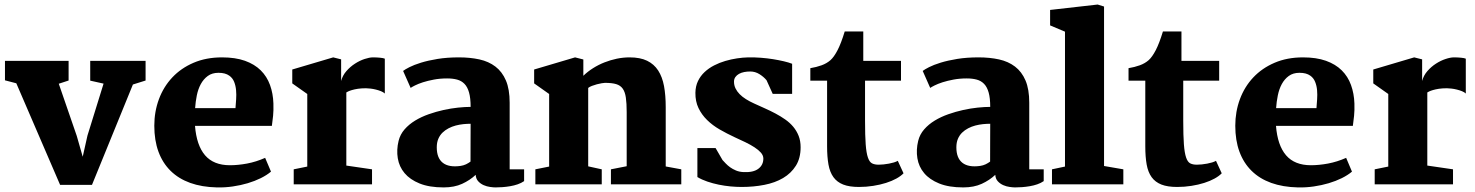

<svg xmlns="http://www.w3.org/2000/svg" viewBox="-20 -816 6530 850"><path d="M52.2 -447.3 2 -460.4V-546.4H283.7V-459.5L240.2 -445.3L319.8 -214.4L346.2 -122.1L367.2 -215.8L438.5 -445.8L379.4 -459V-546.4H624.5V-459.5L568.4 -441.9L387.2 2.4H246.1Z M663.1 -259.3Q663.1 -321.8 683.6 -377Q704.1 -432.1 742.7 -473.1Q781.2 -514.2 836.9 -538.1Q892.6 -562 962.9 -562Q1022 -562 1064.5 -546.9Q1106.9 -531.7 1134.3 -504.6Q1161.6 -477.5 1175.3 -439.9Q1189 -402.3 1190.4 -357.9Q1191.4 -327.1 1189 -303.2Q1186.5 -279.3 1183.6 -258.8H843.3Q850.1 -172.4 887.9 -128.4Q925.8 -84.5 998 -84.5Q1033.7 -84.5 1074 -92Q1114.3 -99.6 1153.8 -117.2L1179.7 -56.2Q1161.1 -40.5 1134.5 -27.3Q1107.9 -14.2 1076.7 -4.9Q1045.4 4.4 1010.5 9.5Q975.6 14.6 939.9 13.7Q873.5 12.2 822 -6.3Q770.5 -24.9 735.1 -59.8Q699.7 -94.7 681.4 -144.8Q663.1 -194.8 663.1 -259.3ZM1022.5 -337.4Q1023.9 -355.5 1025.4 -376.2Q1026.9 -397 1025.1 -416.7Q1023.4 -436.5 1016.6 -453.6Q1009.8 -470.7 995.1 -481Q986.3 -487.3 974.6 -490.5Q962.9 -493.7 947.3 -493.7Q918.9 -493.7 899.9 -479.7Q880.9 -465.8 868.9 -443.6Q856.9 -421.4 851.3 -393.6Q845.7 -365.7 843.8 -337.4Z M1280.3 -66.4 1340.3 -78.6V-399.9L1273.9 -446.8V-508.3L1455.1 -562L1490.2 -553.2V-457.5Q1496.6 -481.9 1513.7 -501.5Q1530.8 -521 1551.8 -534.4Q1572.8 -547.9 1594.2 -554.9Q1615.7 -562 1630.9 -562Q1647.9 -562 1662.6 -560.5Q1677.2 -559.1 1683.6 -556.2V-401.9Q1677.7 -407.7 1667 -412.1Q1656.2 -416.5 1644.3 -419.4Q1632.3 -422.4 1620.4 -423.8Q1608.4 -425.3 1600.1 -425.3Q1579.6 -425.3 1564 -422.9Q1548.3 -420.4 1537.8 -417.2Q1527.3 -414.1 1521.2 -411.1Q1515.1 -408.2 1513.2 -406.7V-83L1627 -66.4V0H1280.3Z M1744.6 -192.4Q1751.5 -220.7 1771 -243.2Q1790.5 -265.6 1817.9 -282.2Q1845.2 -298.8 1877.9 -310.3Q1910.6 -321.8 1943.8 -329.1Q1977.1 -336.4 2008.1 -339.6Q2039.1 -342.8 2063.5 -342.8Q2063.5 -381.8 2056.6 -406.2Q2049.8 -430.7 2036.4 -444.6Q2022.9 -458.5 2003.7 -463.6Q1984.4 -468.8 1959.5 -468.8Q1927.7 -468.8 1900.6 -463.6Q1873.5 -458.5 1852.3 -451.7Q1831.1 -444.8 1817.1 -437.7Q1803.2 -430.7 1797.9 -426.8L1764.6 -502Q1772.5 -508.3 1792.5 -518.6Q1812.5 -528.8 1844 -538.6Q1875.5 -548.3 1917.7 -555.2Q1960 -562 2011.7 -562Q2061 -562 2102.3 -553Q2143.6 -543.9 2173.3 -521.2Q2203.1 -498.5 2219.7 -459.7Q2236.3 -420.9 2236.3 -361.3V-66.4H2300.3V-14.2Q2287.6 -5.4 2271.7 0Q2255.9 5.4 2238.8 8.3Q2221.7 11.2 2204.8 12.5Q2188 13.7 2173.8 13.7Q2164.6 13.7 2149.9 11.7Q2135.3 9.8 2121.3 3.7Q2107.4 -2.4 2097.2 -13.4Q2086.9 -24.4 2085.9 -42Q2060.5 -18.1 2025.9 -2.2Q1991.2 13.7 1944.3 13.7Q1880.4 13.7 1837.6 -3.7Q1794.9 -21 1771 -49.6Q1747.1 -78.1 1741 -115.5Q1734.9 -152.8 1744.6 -192.4ZM1913.6 -163.6Q1913.6 -116.2 1940.4 -95.2Q1967.3 -74.2 2019 -81.5Q2032.2 -83.5 2043 -88.6Q2053.7 -93.8 2063 -100.6Q2063 -142.6 2063.2 -184.3Q2063.5 -226.1 2063.5 -268.1Q2048.3 -268.1 2031.2 -266.4Q2014.2 -264.6 1997.6 -260.3Q1981 -255.9 1965.8 -248Q1950.7 -240.2 1939 -228.8Q1927.2 -217.3 1920.4 -201.2Q1913.6 -185.1 1913.6 -163.6Z M2350.1 -66.4 2411.1 -78.6V-399.9L2344.7 -446.8V-508.3L2525.9 -562L2562.5 -552.7V-480.5Q2581.5 -499 2605.5 -514.2Q2629.4 -529.3 2656 -539.8Q2682.6 -550.3 2710.9 -556.2Q2739.3 -562 2767.1 -562Q2814 -562 2844.7 -547.1Q2875.5 -532.2 2893.8 -503.9Q2912.1 -475.6 2919.7 -434.8Q2927.2 -394 2927.2 -341.8V-79.1L2996.1 -66.4V0H2684.6V-66.4L2754.4 -80.1V-319.8Q2754.4 -358.9 2750.7 -384Q2747.1 -409.2 2736.8 -423.6Q2726.6 -438 2707.8 -443.6Q2689 -449.2 2658.2 -449.2Q2653.8 -449.2 2643.8 -447.5Q2633.8 -445.8 2622.6 -442.9Q2611.3 -439.9 2600.6 -435.8Q2589.8 -431.6 2584 -426.8V-79.6L2644 -66.4V0H2350.1Z M3067.4 -160.6H3147.9L3178.7 -107.4Q3184.6 -101.1 3192.9 -92.3Q3201.2 -83.5 3212.4 -75.4Q3223.6 -67.4 3238 -61.3Q3252.4 -55.2 3270.5 -54.2Q3314.5 -51.8 3337.2 -68.8Q3359.9 -85.9 3359.4 -115.2Q3358.9 -128.4 3348.4 -140.4Q3337.9 -152.3 3320.3 -163.8Q3302.7 -175.3 3280 -186.3Q3257.3 -197.3 3232.4 -208.5Q3197.8 -224.6 3166 -242.9Q3134.3 -261.2 3110.4 -284.7Q3086.4 -308.1 3072.3 -337.6Q3058.1 -367.2 3058.6 -405.3Q3059.1 -434.6 3070.1 -457.3Q3081.1 -480 3099.4 -497.1Q3117.7 -514.2 3141.4 -526.4Q3165 -538.6 3190.9 -546.1Q3216.8 -553.7 3242.9 -557.6Q3269 -561.5 3292.5 -562Q3320.3 -562.5 3348.6 -560.3Q3377 -558.1 3402.6 -554Q3428.2 -549.8 3450 -544.7Q3471.7 -539.6 3486.8 -533.7V-400.4H3400.9L3373.5 -460.9Q3360.8 -476.1 3342 -487.8Q3323.2 -499.5 3301.3 -499.5Q3287.6 -499.5 3274.7 -497.1Q3261.7 -494.6 3251.7 -489Q3241.7 -483.4 3235.6 -474.9Q3229.5 -466.3 3229.5 -454.6Q3229.5 -438.5 3236.1 -424.8Q3242.7 -411.1 3254.4 -399.2Q3266.1 -387.2 3282.5 -377Q3298.8 -366.7 3318.4 -357.9Q3341.8 -347.2 3366 -336.4Q3390.1 -325.7 3413.1 -313.5Q3436 -301.3 3456.3 -287.1Q3476.6 -272.9 3491.7 -254.9Q3506.8 -236.8 3515.6 -214.6Q3524.4 -192.4 3524.4 -164.1Q3524.4 -115.7 3503.4 -82.3Q3482.4 -48.8 3446.8 -27.8Q3411.1 -6.8 3363.8 2.4Q3316.4 11.7 3263.7 11.7Q3240.2 11.7 3214.1 9.3Q3188 6.8 3161.9 1.5Q3135.7 -3.9 3111.3 -12.2Q3086.9 -20.5 3067.4 -32.2Z M3641.6 -459H3567.4V-514.2Q3594.2 -518.6 3617.2 -526.9Q3640.1 -535.2 3656.7 -549.8Q3672.4 -564 3688 -594Q3703.6 -624 3719.7 -676.8H3801.8V-546.4H3968.8V-459H3809.6V-280.8Q3809.6 -215.3 3812.5 -177Q3815.4 -138.7 3822.3 -118.7Q3829.1 -98.6 3840.6 -92.8Q3852.1 -86.9 3869.6 -86.9Q3879.4 -86.9 3891.6 -88.1Q3903.8 -89.4 3915.5 -91.6Q3927.2 -93.8 3937.5 -96.9Q3947.8 -100.1 3954.6 -104L3980 -48.8Q3968.3 -36.6 3948.5 -25.6Q3928.7 -14.6 3902.6 -6.3Q3876.5 2 3845.9 6.8Q3815.4 11.7 3782.7 11.7Q3740.2 11.7 3712.9 1Q3685.5 -9.8 3669.7 -31.7Q3653.8 -53.7 3647.7 -87.6Q3641.6 -121.6 3641.6 -168.5Z M4044.9 -192.4Q4051.8 -220.7 4071.3 -243.2Q4090.8 -265.6 4118.2 -282.2Q4145.5 -298.8 4178.2 -310.3Q4210.9 -321.8 4244.1 -329.1Q4277.3 -336.4 4308.3 -339.6Q4339.4 -342.8 4363.8 -342.8Q4363.8 -381.8 4356.9 -406.2Q4350.1 -430.7 4336.7 -444.6Q4323.2 -458.5 4304 -463.6Q4284.7 -468.8 4259.8 -468.8Q4228 -468.8 4200.9 -463.6Q4173.8 -458.5 4152.6 -451.7Q4131.3 -444.8 4117.4 -437.7Q4103.5 -430.7 4098.1 -426.8L4064.9 -502Q4072.8 -508.3 4092.8 -518.6Q4112.8 -528.8 4144.3 -538.6Q4175.8 -548.3 4218 -555.2Q4260.3 -562 4312 -562Q4361.3 -562 4402.6 -553Q4443.8 -543.9 4473.6 -521.2Q4503.4 -498.5 4520 -459.7Q4536.6 -420.9 4536.6 -361.3V-66.4H4600.6V-14.2Q4587.9 -5.4 4572 0Q4556.2 5.4 4539.1 8.3Q4522 11.2 4505.1 12.5Q4488.3 13.7 4474.1 13.7Q4464.8 13.7 4450.2 11.7Q4435.5 9.8 4421.6 3.7Q4407.7 -2.4 4397.5 -13.4Q4387.2 -24.4 4386.2 -42Q4360.8 -18.1 4326.2 -2.2Q4291.5 13.7 4244.6 13.7Q4180.7 13.7 4137.9 -3.7Q4095.2 -21 4071.3 -49.6Q4047.4 -78.1 4041.3 -115.5Q4035.2 -152.8 4044.9 -192.4ZM4213.9 -163.6Q4213.9 -116.2 4240.7 -95.2Q4267.6 -74.2 4319.3 -81.5Q4332.5 -83.5 4343.3 -88.6Q4354 -93.8 4363.3 -100.6Q4363.3 -142.6 4363.5 -184.3Q4363.8 -226.1 4363.8 -268.1Q4348.6 -268.1 4331.5 -266.4Q4314.5 -264.6 4297.9 -260.3Q4281.2 -255.9 4266.1 -248Q4251 -240.2 4239.3 -228.8Q4227.5 -217.3 4220.7 -201.2Q4213.9 -185.1 4213.9 -163.6Z M4637.2 -66.4 4694.8 -78.6V-675.8L4628.9 -703.6V-772L4839.4 -795.9L4867.7 -787.1V-81.1L4953.1 -66.4V0H4637.2Z M5050.3 -459H4976.1V-514.2Q5002.9 -518.6 5025.9 -526.9Q5048.8 -535.2 5065.4 -549.8Q5081.1 -564 5096.7 -594Q5112.3 -624 5128.4 -676.8H5210.4V-546.4H5377.4V-459H5218.3V-280.8Q5218.3 -215.3 5221.2 -177Q5224.1 -138.7 5231 -118.7Q5237.8 -98.6 5249.3 -92.8Q5260.7 -86.9 5278.3 -86.9Q5288.1 -86.9 5300.3 -88.1Q5312.5 -89.4 5324.2 -91.6Q5335.9 -93.8 5346.2 -96.9Q5356.4 -100.1 5363.3 -104L5388.7 -48.8Q5377 -36.6 5357.2 -25.6Q5337.4 -14.6 5311.3 -6.3Q5285.2 2 5254.6 6.8Q5224.1 11.7 5191.4 11.7Q5148.9 11.7 5121.6 1Q5094.2 -9.8 5078.4 -31.7Q5062.5 -53.7 5056.4 -87.6Q5050.3 -121.6 5050.3 -168.5Z M5448.7 -259.3Q5448.7 -321.8 5469.2 -377Q5489.7 -432.1 5528.3 -473.1Q5566.9 -514.2 5622.6 -538.1Q5678.2 -562 5748.5 -562Q5807.6 -562 5850.1 -546.9Q5892.6 -531.7 5919.9 -504.6Q5947.3 -477.5 5960.9 -439.9Q5974.6 -402.3 5976.1 -357.9Q5977.1 -327.1 5974.6 -303.2Q5972.2 -279.3 5969.2 -258.8H5628.9Q5635.7 -172.4 5673.6 -128.4Q5711.4 -84.5 5783.7 -84.5Q5819.3 -84.5 5859.6 -92Q5899.9 -99.6 5939.5 -117.2L5965.3 -56.2Q5946.8 -40.5 5920.2 -27.3Q5893.6 -14.2 5862.3 -4.9Q5831.1 4.4 5796.1 9.5Q5761.2 14.6 5725.6 13.7Q5659.2 12.2 5607.7 -6.3Q5556.2 -24.9 5520.8 -59.8Q5485.4 -94.7 5467 -144.8Q5448.7 -194.8 5448.7 -259.3ZM5808.1 -337.4Q5809.6 -355.5 5811 -376.2Q5812.5 -397 5810.8 -416.7Q5809.1 -436.5 5802.2 -453.6Q5795.4 -470.7 5780.8 -481Q5772 -487.3 5760.3 -490.5Q5748.5 -493.7 5732.9 -493.7Q5704.6 -493.7 5685.5 -479.7Q5666.5 -465.8 5654.5 -443.6Q5642.6 -421.4 5637 -393.6Q5631.3 -365.7 5629.4 -337.4Z M6065.9 -66.4 6126 -78.6V-399.9L6059.6 -446.8V-508.3L6240.7 -562L6275.9 -553.2V-457.5Q6282.2 -481.9 6299.3 -501.5Q6316.4 -521 6337.4 -534.4Q6358.4 -547.9 6379.9 -554.9Q6401.4 -562 6416.5 -562Q6433.6 -562 6448.2 -560.5Q6462.9 -559.1 6469.2 -556.2V-401.9Q6463.4 -407.7 6452.6 -412.1Q6441.9 -416.5 6429.9 -419.4Q6418 -422.4 6406 -423.8Q6394 -425.3 6385.7 -425.3Q6365.2 -425.3 6349.6 -422.9Q6334 -420.4 6323.5 -417.2Q6313 -414.1 6306.9 -411.1Q6300.8 -408.2 6298.8 -406.7V-83L6412.6 -66.4V0H6065.9Z"/></svg>

Font: Merriweather
Style: Heavy
Weight: 900
Version: Version 1.003